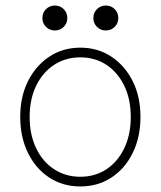

<svg xmlns="http://www.w3.org/2000/svg" viewBox="-20 -662 580 693"><path d="M270 11Q207 11 158 -21Q109 -53 81 -110Q53 -167 53 -240Q53 -313 81 -369Q109 -425 158 -457.5Q207 -490 270 -490Q333 -490 382 -457.5Q431 -425 459 -369Q487 -313 487 -240Q487 -167 459 -110Q431 -53 382 -21Q333 11 270 11ZM270 -24Q323 -24 364 -51Q405 -78 428.5 -127Q452 -176 452 -240Q452 -304 428.5 -352.5Q405 -401 364 -428Q323 -455 270 -455Q217 -455 175.5 -428Q134 -401 110.5 -352.5Q87 -304 87 -240Q87 -176 110.5 -127Q134 -78 175.5 -51Q217 -24 270 -24ZM178 -552Q159 -552 146 -565Q133 -578 133 -597Q133 -616 146 -629Q159 -642 178 -642Q197 -642 210 -629Q223 -616 223 -597Q223 -578 210 -565Q197 -552 178 -552ZM362 -552Q343 -552 330 -565Q317 -578 317 -597Q317 -616 330 -629Q343 -642 362 -642Q381 -642 394 -629Q407 -616 407 -597Q407 -578 394 -565Q381 -552 362 -552Z"/></svg>

Font: Zen Kaku Gothic Antique Light
Style: Regular
Weight: 300
Designer: Yoshimichi Ohira
Foundry: Positype
Version: Version 1.001